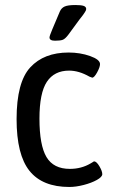

<svg xmlns="http://www.w3.org/2000/svg" viewBox="-20 -738 448 764"><path d="M46 -264Q46 -411 100.5 -470Q155 -529 253 -529Q299 -529 338.5 -515Q378 -501 378 -483Q378 -471 366.5 -450Q355 -429 347 -429Q346 -429 336 -433Q294 -457 255 -457Q196 -457 166.5 -412.5Q137 -368 137 -266Q137 -160 165 -113Q193 -66 258 -66Q304 -66 341 -88Q345 -90 348.5 -92.5Q352 -95 354 -96Q364 -96 375.5 -76.5Q387 -57 387 -45Q387 -34 365.5 -22Q344 -10 313 -2Q282 6 256 6Q149 6 97.5 -58Q46 -122 46 -264ZM177 -589Q177 -595 188 -621L218 -692Q224 -706 237 -712Q250 -718 280 -718Q303 -718 313 -714.5Q323 -711 323 -702Q323 -697 317.5 -689Q312 -681 310 -678L296 -660L252 -600Q240 -584 230.5 -580Q221 -576 199 -576Q177 -576 177 -589Z"/></svg>

Font: Asap Condensed
Style: Regular
Weight: 400
Designer: Pablo Cosgaya
Foundry: Omnibus-Type
Version: Version 1.010; ttfautohint (v1.8)